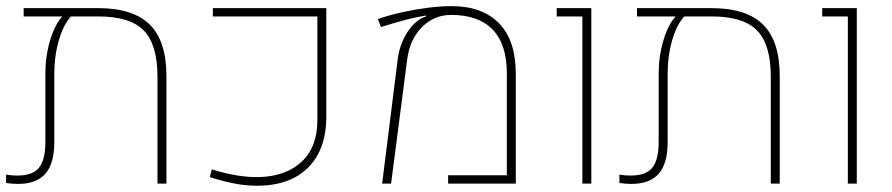

<svg xmlns="http://www.w3.org/2000/svg" viewBox="-22 -591 2871 618"><path d="M293 -564.9Q406.7 -564.9 460.2 -511.7Q513.7 -458.5 513.7 -346.2V0H484.9V-343.8Q484.9 -447.8 440.7 -492.9Q396.5 -538.1 294.4 -538.1H206.5Q182.6 -512.7 167.7 -462.2Q152.8 -411.6 152.8 -353.5V-133.8Q152.8 -64.5 124 -31.7Q95.2 1 36.1 1Q26.9 1 17.3 0.2Q7.8 -0.5 -2.4 -2V-28.8Q7.3 -27.3 16.4 -26.6Q25.4 -25.9 33.2 -25.9Q84 -25.9 104 -51.8Q124 -77.6 124 -133.8V-353.5Q124 -410.2 139.2 -460.9Q154.3 -511.7 178.7 -538.1H54.2V-564.9Z M804.2 6.8Q769.5 6.8 732.9 -0.2Q696.3 -7.3 653.3 -21L659.7 -45.9Q744.1 -19.5 811.5 -21Q898.9 -23.4 949.2 -70.8Q999.5 -118.2 999.5 -203.6V-538.1H663.1V-564.9H1028.3V-215.3Q1028.3 -143.6 1001.2 -93.8Q974.1 -43.9 923.8 -18.3Q873.5 7.3 804.2 6.8Z M1208 0 1258.3 -401.4Q1263.7 -443.4 1284.2 -479Q1304.7 -514.6 1333 -531.2Q1336.9 -533.7 1341.3 -535.2Q1345.7 -536.6 1349.6 -538.1L1349.1 -541Q1320.8 -536.6 1287.1 -528.1Q1253.4 -519.5 1204.1 -503.9L1194.3 -529.8Q1231.4 -542.5 1273.4 -551.8Q1315.4 -561 1356.4 -566.2Q1397.5 -571.3 1431.2 -571.3Q1530.3 -571.3 1584.2 -516.1Q1638.2 -460.9 1638.2 -353.5V0H1420.4V-26.9H1609.4V-353.5Q1609.4 -448.7 1563.7 -495.8Q1518.1 -543 1430.2 -543Q1375 -543 1335.9 -503.4Q1296.9 -463.9 1288.6 -399.4L1236.8 0Z M1852.5 0V-538.1H1770V-564.9H1881.3V0Z M2267.1 -564.9Q2380.9 -564.9 2434.3 -511.7Q2487.8 -458.5 2487.8 -346.2V0H2459V-343.8Q2459 -447.8 2414.8 -492.9Q2370.6 -538.1 2268.6 -538.1H2180.7Q2156.7 -512.7 2141.8 -462.2Q2127 -411.6 2127 -353.5V-133.8Q2127 -64.5 2098.1 -31.7Q2069.3 1 2010.3 1Q2001 1 1991.5 0.2Q1981.9 -0.5 1971.7 -2V-28.8Q1981.4 -27.3 1990.5 -26.6Q1999.5 -25.9 2007.3 -25.9Q2058.1 -25.9 2078.1 -51.8Q2098.1 -77.6 2098.1 -133.8V-353.5Q2098.1 -410.2 2113.3 -460.9Q2128.4 -511.7 2152.8 -538.1H2028.3V-564.9Z M2707 0V-538.1H2624.5V-564.9H2735.8V0Z"/></svg>

Font: Heebo Thin
Style: Regular
Weight: 250
Designer: Oded Ezer
Foundry: Ezer Type House
Version: Version 3.100